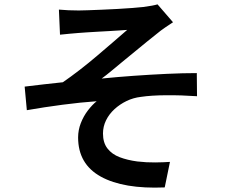

<svg xmlns="http://www.w3.org/2000/svg" viewBox="-20 -804 1040 880"><path d="M250 -760Q272 -758 294 -757Q316 -756 341 -756Q354 -756 382 -757Q410 -758 446 -759.5Q482 -761 519 -763Q556 -765 587.5 -767.5Q619 -770 637 -772Q660 -775 676 -778Q692 -781 702 -784L773 -702Q759 -693 737 -678Q715 -663 701 -651Q679 -634 653.5 -613Q628 -592 600.5 -569.5Q573 -547 545.5 -524.5Q518 -502 493 -481Q468 -460 446 -444Q515 -451 592 -456.5Q669 -462 744 -465.5Q819 -469 882 -469L883 -363Q811 -368 741.5 -367.5Q672 -367 626 -360Q591 -356 560 -341Q529 -326 504.5 -303.5Q480 -281 466 -252.5Q452 -224 452 -192Q452 -150 472.5 -123.5Q493 -97 528.5 -83.5Q564 -70 609 -64Q652 -59 691.5 -59.5Q731 -60 759 -62L735 55Q546 63 442 5.5Q338 -52 338 -174Q338 -208 350.5 -240Q363 -272 383 -298Q403 -324 423 -340Q351 -335 267 -324Q183 -313 103 -299L93 -407Q133 -412 181 -417.5Q229 -423 268 -427Q303 -451 344.5 -483Q386 -515 427 -550Q468 -585 503.5 -615.5Q539 -646 563 -667Q550 -666 528 -664.5Q506 -663 479 -661.5Q452 -660 425 -658.5Q398 -657 376 -655.5Q354 -654 341 -653Q323 -652 300 -649.5Q277 -647 255 -645Z"/></svg>

Font: Noto Sans KR SemiBold
Style: Regular
Weight: 600
Designer: Ryoko NISHIZUKA  (kana, bopomofo & ideographs); Paul D. Hunt (Latin, Greek & Cyrillic); Sandoll Communications , Soo-you
Foundry: Adobe
Version: Version 2.004-H2;hotconv 1.0.118;makeotfexe 2.5.65603